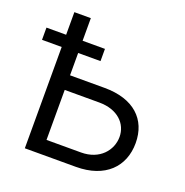

<svg xmlns="http://www.w3.org/2000/svg" viewBox="-147 -845 930 964"><g transform="rotate(20 318.0 -363.5)"><path d="M-17 -541.2H88.1V0H360.8C517 0 602.3 -88.1 602.3 -214.5C602.3 -340.9 517 -421.9 360.8 -421.9H176.1V-541.2H295.5V-606.5H176.1V-727.3H88.1V-606.5H-17ZM176.1 -343.8H360.8C460.2 -343.8 515.6 -285.5 515.6 -215.9C515.6 -144.9 460.2 -76.7 360.8 -76.7H176.1Z"/></g></svg>

Font: Karasuma Gothic
Style: Regular
Weight: 400
Designer: Rasmus Andersson, Ryoko Nishizuka
Foundry: Genbu
Version: Version 1.00